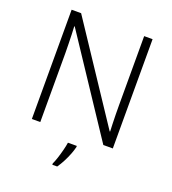

<svg xmlns="http://www.w3.org/2000/svg" viewBox="-164 -836 1056 1179"><g transform="rotate(20 364.5 -246.5)"><path d="M629 0H567L153 -624H150Q152 -598 152.5 -570Q153 -542 154 -512.5Q155 -483 155 -451V0H100V-714H162L575 -92H578Q577 -113 576 -142Q575 -171 574.5 -202.5Q574 -234 574 -261V-714H629ZM416 68Q411 90 400.5 117Q390 144 376 171Q362 198 346 221H314V212Q322 196 331 168.5Q340 141 347.5 111.5Q355 82 358 61H416Z"/></g></svg>

Font: Noto Sans Devanagari Light
Style: Regular
Weight: 300
Version: Version 2.003